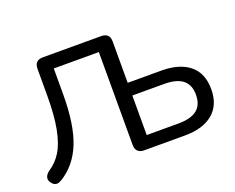

<svg xmlns="http://www.w3.org/2000/svg" viewBox="-114 -902 1357 1109"><g transform="rotate(-20 565.0 -348.0)"><path d="M550 -52V-623H273V-468Q273 -277 228.5 -167Q184 -57 92 -1Q75 9 64 9Q43 9 29 -13Q21 -24 21 -37Q21 -57 45 -76Q92 -106 122 -154.5Q152 -203 168 -284.5Q184 -366 184 -492V-653Q184 -705 236 -705H594Q646 -705 646 -653V-399H852Q964 -399 1025.5 -348.5Q1087 -298 1087 -200Q1087 -103 1025.5 -51.5Q964 0 852 0H602Q577 0 563.5 -13.5Q550 -27 550 -52ZM993 -200Q993 -261 955.5 -291Q918 -321 841 -321H646V-78H841Q918 -78 955.5 -108Q993 -138 993 -200Z"/></g></svg>

Font: SN Pro
Style: Regular
Weight: 400
Designer: Tobias Whetton
Foundry: Supernotes
Version: Version 1.003